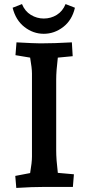

<svg xmlns="http://www.w3.org/2000/svg" viewBox="-20 -918 439 943"><path d="M55 -54 128 -68Q137 -120 137 -149V-557Q137 -583 128 -635L56 -647L61 -710Q151 -705 179 -705Q246 -705 333 -710L337 -642L264 -635Q256 -569 256 -527V-179Q256 -135 264 -69L343 -62L338 0H201Q138 0 60 5ZM195 -827Q230 -827 259 -845Q288 -863 302 -898L348 -880Q334 -819 290.5 -785.5Q247 -752 195 -752Q143 -752 100 -785.5Q57 -819 42 -880L88 -898Q102 -863 131.5 -845Q161 -827 195 -827Z"/></svg>

Font: Andada Pro
Style: Bold
Weight: 700
Designer: Carolina Giovagnoli
Foundry: Huerta Tipografica
Version: Version 3.005; ttfautohint (v1.8.4)